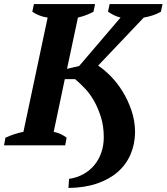

<svg xmlns="http://www.w3.org/2000/svg" viewBox="-44 -720 825 951"><path d="M470 -40Q470 -94 456.5 -138Q443 -182 423 -218Q403 -254 377.5 -281Q352 -308 328 -328H277L222 -67Q242 -63 258.5 -55Q275 -47 286 -38L279 0H-24L-17 -38Q5 -48 27.5 -55.5Q50 -63 72 -67L192 -633Q169 -636 149.5 -644Q130 -652 116 -662L124 -700H427L419 -662Q405 -654 384.5 -646Q364 -638 342 -633L288 -379L348 -393L553 -633Q533 -638 518 -646Q503 -654 491 -662L499 -700H761L753 -662Q735 -651 711 -643.5Q687 -636 668 -633L442 -395Q470 -377 502.5 -344.5Q535 -312 562 -269Q589 -226 607 -173.5Q625 -121 625 -64Q624 -5 602.5 45Q581 95 539.5 131.5Q498 168 436.5 189Q375 210 295 211L298 166Q338 160 370 142Q402 124 424 97Q446 70 458 35Q470 0 470 -40Z"/></svg>

Font: PT Serif
Style: Bold Italic
Weight: 700
Italic angle: -12°
Designer: A.Korolkova, O.Umpeleva, V.Yefimov
Foundry: ParaType Ltd
Version: Version 1.000W OFL